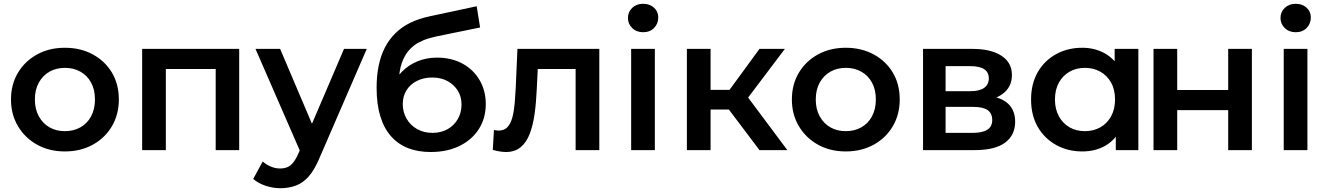

<svg xmlns="http://www.w3.org/2000/svg" viewBox="-20 -792 7003 1013"><path d="M322 7Q240 7 176 -28.5Q112 -64 75 -126Q38 -188 38 -267Q38 -347 75 -408.5Q112 -470 176 -505Q240 -540 322 -540Q405 -540 469.5 -505Q534 -470 570.5 -409Q607 -348 607 -267Q607 -188 570.5 -126Q534 -64 469.5 -28.5Q405 7 322 7ZM322 -100Q368 -100 404 -120Q440 -140 460.5 -178Q481 -216 481 -267Q481 -319 460.5 -356.5Q440 -394 404 -414Q368 -434 323 -434Q277 -434 241.5 -414Q206 -394 185 -356.5Q164 -319 164 -267Q164 -216 185 -178Q206 -140 241.5 -120Q277 -100 322 -100Z M730 0V-534H1242V0H1118V-457L1147 -428H826L855 -457V0Z M1459 201Q1420 201 1381 188Q1342 175 1316 152L1366 60Q1385 77 1409 87Q1433 97 1458 97Q1492 97 1513 80Q1534 63 1552 23L1583 -47L1593 -62L1795 -534H1915L1665 43Q1640 103 1609.5 138Q1579 173 1541.5 187Q1504 201 1459 201ZM1569 19 1328 -534H1458L1654 -73Z M2252 10Q2186 10 2134 -10Q2082 -30 2044.5 -71.5Q2007 -113 1987 -177Q1967 -241 1967 -329Q1967 -393 1978 -446Q1989 -499 2011 -541.5Q2033 -584 2066.5 -617Q2100 -650 2145 -672Q2190 -694 2247 -706L2495 -759L2513 -647L2288 -601Q2269 -597 2242.5 -589.5Q2216 -582 2188.5 -567.5Q2161 -553 2137.5 -526.5Q2114 -500 2099.5 -458.5Q2085 -417 2085 -355Q2085 -336 2086.5 -326.5Q2088 -317 2089.5 -306.5Q2091 -296 2091 -276L2044 -325Q2064 -376 2099.5 -412.5Q2135 -449 2182.5 -468.5Q2230 -488 2286 -488Q2361 -488 2419 -457Q2477 -426 2510 -370Q2543 -314 2543 -243Q2543 -169 2507 -112Q2471 -55 2405.5 -22.5Q2340 10 2252 10ZM2262 -91Q2307 -91 2341.5 -110.5Q2376 -130 2395.5 -164Q2415 -198 2415 -240Q2415 -282 2395.5 -313.5Q2376 -345 2341.5 -364Q2307 -383 2260 -383Q2215 -383 2179.5 -365Q2144 -347 2124.5 -315.5Q2105 -284 2105 -243Q2105 -201 2125 -166Q2145 -131 2180.5 -111Q2216 -91 2262 -91Z M2580 -1 2586 -106Q2593 -105 2599 -104Q2605 -103 2610 -103Q2641 -103 2658 -122Q2675 -141 2683.5 -173.5Q2692 -206 2695.5 -246.5Q2699 -287 2701 -328L2710 -534H3142V0H3017V-462L3046 -428H2792L2819 -463L2812 -322Q2809 -251 2800.5 -190.5Q2792 -130 2774.5 -85Q2757 -40 2726.5 -15Q2696 10 2649 10Q2634 10 2616.5 7Q2599 4 2580 -1Z M3310 0V-534H3435V0ZM3373 -622Q3338 -622 3315.5 -644Q3293 -666 3293 -697Q3293 -729 3315.5 -750.5Q3338 -772 3373 -772Q3408 -772 3430.5 -751.5Q3453 -731 3453 -700Q3453 -667 3431 -644.5Q3409 -622 3373 -622Z M3987 0 3794 -256 3896 -319 4134 0ZM3604 0V-534H3729V0ZM3692 -214V-318H3873V-214ZM3908 -252 3791 -266 3987 -534H4121Z M4442 7Q4360 7 4296 -28.5Q4232 -64 4195 -126Q4158 -188 4158 -267Q4158 -347 4195 -408.5Q4232 -470 4296 -505Q4360 -540 4442 -540Q4525 -540 4589.5 -505Q4654 -470 4690.5 -409Q4727 -348 4727 -267Q4727 -188 4690.5 -126Q4654 -64 4589.5 -28.5Q4525 7 4442 7ZM4442 -100Q4488 -100 4524 -120Q4560 -140 4580.5 -178Q4601 -216 4601 -267Q4601 -319 4580.5 -356.5Q4560 -394 4524 -414Q4488 -434 4443 -434Q4397 -434 4361.5 -414Q4326 -394 4305 -356.5Q4284 -319 4284 -267Q4284 -216 4305 -178Q4326 -140 4361.5 -120Q4397 -100 4442 -100Z M4850 0V-534H5111Q5208 -534 5263.5 -498Q5319 -462 5319 -396Q5319 -331 5267 -294.5Q5215 -258 5129 -258L5144 -289Q5241 -289 5288.5 -253.5Q5336 -218 5336 -150Q5336 -79 5283 -39.5Q5230 0 5122 0ZM4969 -91H5112Q5163 -91 5189 -107.5Q5215 -124 5215 -158Q5215 -194 5191 -211Q5167 -228 5116 -228H4969ZM4969 -311H5100Q5148 -311 5172.5 -328.5Q5197 -346 5197 -378Q5197 -411 5172.5 -427Q5148 -443 5100 -443H4969Z M5690 7Q5613 7 5551.5 -27.5Q5490 -62 5455 -123Q5420 -184 5420 -267Q5420 -350 5455 -411Q5490 -472 5551.5 -506Q5613 -540 5690 -540Q5756 -540 5809 -510.5Q5862 -481 5893.5 -421Q5925 -361 5925 -267Q5925 -174 5894.5 -113.5Q5864 -53 5811.5 -23Q5759 7 5690 7ZM5704 -100Q5749 -100 5785 -120Q5821 -140 5842 -178Q5863 -216 5863 -267Q5863 -319 5842 -356.5Q5821 -394 5785 -414Q5749 -434 5704 -434Q5659 -434 5623.5 -414Q5588 -394 5567 -356.5Q5546 -319 5546 -267Q5546 -216 5567 -178Q5588 -140 5623.5 -120Q5659 -100 5704 -100ZM5867 0V-126L5871 -268L5861 -410V-534H5986V0Z M6066 0V-534H6191V-317H6460V-534H6585V0H6460V-211H6191V0Z M6753 0V-534H6878V0ZM6816 -622Q6781 -622 6758.5 -644Q6736 -666 6736 -697Q6736 -729 6758.5 -750.5Q6781 -772 6816 -772Q6851 -772 6873.5 -751.5Q6896 -731 6896 -700Q6896 -667 6874 -644.5Q6852 -622 6816 -622Z"/></svg>

Font: MOST Montserrat SemiBold
Style: Regular
Weight: 600
Designer: Julieta Ulanovsky
Foundry: Julieta Ulanovsky
Version: Version 8.000;March 11, 2024;FontCreator 15.0.0.2926 64-bit